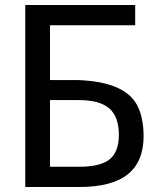

<svg xmlns="http://www.w3.org/2000/svg" viewBox="-20 -749 642 769"><path d="M81.1 -729H521.5V-647.9H180.2V-428.2H294.9Q480 -420.9 529.3 -327.6Q543 -301.8 549.1 -269Q555.2 -236.3 555.2 -204.6Q555.2 -101.6 491.7 -50.8Q428.2 0 296.9 0H81.1ZM296.9 -81.1Q382.8 -81.1 419.4 -111.1Q456.1 -141.1 456.1 -209.5Q456.1 -281.2 417.7 -314.7Q379.4 -348.1 296.9 -348.1H180.2V-81.1Z"/></svg>

Font: Vazir Code Hack
Style: Code-Hack
Weight: 400
Foundry: DejaVu fonts team - Redesigned by Saber Rastikerdar
Version: Version 1.1.2